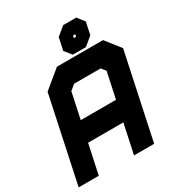

<svg xmlns="http://www.w3.org/2000/svg" viewBox="-225 -1032 1077 1165"><g transform="rotate(-30 313.5 -450.0)"><path d="M-17 0 110 -597 235 -700H558L639 -597L512 0H371L415 -206H168L124 0ZM68.5 -71H68L111.5 -274.5H502.5L459 -71H458.5L564 -567.5L515 -629.5H250L174 -567.5ZM198 -347H445L483.5 -528L459.5 -558.5H273.5L236.5 -528ZM111.5 -274 173.5 -567.5 250 -630H515L564.5 -567.5L502.5 -274ZM355 -715 316 -763.5 334.5 -850.5 394 -899.5H485.5L524 -850.5L505.5 -763.5L446.5 -715ZM383 -757.5H437L468.5 -783L479 -833L458.5 -859H404.5L373 -833L362.5 -783ZM383 -757.5 362.5 -783 373 -833 404.5 -859H458.5L479 -833L468.5 -783L437 -757.5ZM414 -798.5H422.5L428 -803.5L430 -811L426.5 -815.5H418L412.5 -811L410.5 -803.5Z"/></g></svg>

Font: Tourney Black
Style: Italic
Weight: 900
Italic angle: -12°
Version: Version 1.015